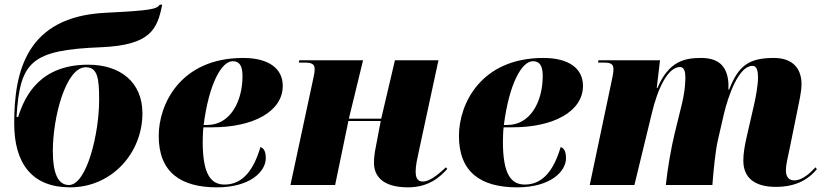

<svg xmlns="http://www.w3.org/2000/svg" viewBox="-20 -795 3543 825"><path d="M281 10C462 10 592 -139 592 -308C592 -442 497 -517 359 -517C156 -517 88 -389 58 -292L51 -293C66 -530 112 -580 414 -592C628 -601 656 -670 677 -775H667C652 -756 634 -750 432 -740C94 -723 41 -489 41 -265C41 -91 119 10 281 10ZM276 0C227 0 207 -56 207 -146C207 -292 263 -506 348 -506C400 -506 406 -458 406 -365C406 -222 353 0 276 0Z M912 10C1055 10 1122 -58 1122 -115C1122 -147 1112 -159 1099 -163C1071 -68 1025 -2 945 -2C886 -2 851 -46 851 -186C851 -195 852 -236 854 -248H893C1068 -248 1195 -316 1195 -426C1195 -501 1134 -546 1025 -546C755 -546 662 -347 662 -211C662 -56 755 10 912 10ZM870 -258H855C878 -436 932 -532 980 -532C1008 -532 1022 -514 1022 -468C1022 -360 970 -258 870 -258Z M1733 10C1823 10 1871 -35 1902 -69L1896 -76C1879 -61 1833 -15 1797 -15C1779 -15 1766 -24 1766 -58C1766 -85 1773 -114 1781 -151L1864 -536H1677L1618 -285H1479L1540 -536H1266L1264 -526H1290C1328 -526 1332 -514 1332 -496C1332 -482 1327 -462 1320 -429L1228 0H1420L1477 -275H1616L1595 -165C1590 -141 1587 -119 1587 -95C1587 -38 1625 10 1733 10Z M2202 10C2345 10 2412 -58 2412 -115C2412 -147 2402 -159 2389 -163C2361 -68 2315 -2 2235 -2C2176 -2 2141 -46 2141 -186C2141 -195 2142 -236 2144 -248H2183C2358 -248 2485 -316 2485 -426C2485 -501 2424 -546 2315 -546C2045 -546 1952 -347 1952 -211C1952 -56 2045 10 2202 10ZM2160 -258H2145C2168 -436 2222 -532 2270 -532C2298 -532 2312 -514 2312 -468C2312 -360 2260 -258 2160 -258Z M3314 8C3406 8 3458 -29 3490 -68L3484 -76C3467 -58 3431 -20 3393 -20C3372 -20 3357 -32 3357 -63C3357 -89 3365 -117 3372 -152L3406 -319C3413 -355 3424 -399 3424 -434C3424 -490 3396 -546 3305 -546C3198 -546 3153 -513 3113 -410H3110V-436C3106 -501 3077 -546 2993 -546C2923 -546 2854 -533 2805 -417H2802L2816 -536H2551L2550 -526H2575C2608 -526 2616 -518 2616 -496C2616 -481 2611 -462 2608 -446L2514 0H2706L2781 -309C2805 -410 2848 -507 2902 -507C2920 -507 2925 -486 2925 -463C2925 -456 2925 -410 2910 -348L2879 -222C2864 -161 2848 -68 2841 0H3041C3046 -65 3054 -145 3064 -190L3090 -303C3110 -388 3155 -512 3213 -512C3235 -512 3237 -484 3237 -460C3237 -429 3227 -375 3221 -349L3188 -205C3178 -161 3174 -132 3174 -105C3174 -29 3225 8 3314 8Z"/></svg>

Font: Noto Serif Display Black
Style: Italic
Weight: 900
Italic angle: -12°
Designer: Monotype Design Team
Foundry: Monotype Imaging Inc.
Version: Version 2.009